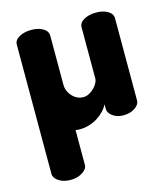

<svg xmlns="http://www.w3.org/2000/svg" viewBox="-105 -558 750 859"><g transform="rotate(-15 270.0 -128.0)"><path d="M419 -475Q452 -475 473.5 -462Q495 -449 495 -428V-47Q495 -29 473.5 -14Q452 1 419 1Q390 1 370 -14Q350 -29 350 -47V-69Q343 -54 329.5 -39.5Q316 -25 298 -13.5Q280 -2 258.5 4.5Q237 11 214 11Q209 11 204.5 10.5Q200 10 195 9V171Q195 189 172 204Q149 219 117 219Q83 219 61.5 204Q40 189 40 171V-201V-218V-428Q40 -449 63 -462Q86 -475 119 -475Q152 -475 173.5 -462Q195 -449 195 -428V-218V-201Q195 -186 200.5 -172.5Q206 -159 216 -148Q226 -137 239 -130.5Q252 -124 267 -124Q282 -124 295.5 -131.5Q309 -139 319 -149.5Q329 -160 334.5 -171Q340 -182 340 -188V-428Q340 -449 363 -462Q386 -475 419 -475Z"/></g></svg>

Font: AkaAcidDosis
Style: ExtraBold
Weight: 800
Designer: Edgar Tolentino, Pablo Impallari, Igino Marini, Aka-Acid
Foundry: Edgar Tolentino, Pablo Impallari, Igino Marini, Aka-Acid
Version: Version 1.007